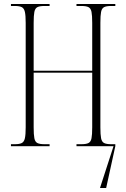

<svg xmlns="http://www.w3.org/2000/svg" viewBox="-20 -734 634 964"><path d="M35 0V-10H55Q78 -10 89.5 -16Q101 -22 105 -40Q109 -58 109 -95V-619Q109 -656 105 -674Q101 -692 89.5 -698Q78 -704 54 -704H35V-714H229V-704H203Q179 -704 167.5 -698Q156 -692 152.5 -674Q149 -656 149 -619V-379H443V-619Q443 -656 439.5 -674Q436 -692 424.5 -698Q413 -704 389 -704H364V-714H559V-704H538Q514 -704 502.5 -698Q491 -692 487.5 -674Q484 -656 484 -619V-95Q484 -58 487.5 -40Q491 -22 502.5 -16Q514 -10 538 -10H559V0L513 210H482L550 0H364V-10H389Q413 -10 424.5 -16Q436 -22 439.5 -40Q443 -58 443 -95V-369H149V-95Q149 -58 152.5 -40Q156 -22 167.5 -16Q179 -10 203 -10H229V0Z"/></svg>

Font: Noto Serif Display ExtraCondensed ExtraLight
Style: Regular
Weight: 200
Width: 2
Designer: Monotype Design Team
Foundry: Monotype Imaging Inc.
Version: Version 2.009